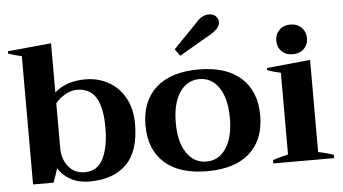

<svg xmlns="http://www.w3.org/2000/svg" viewBox="-53 -871 1737 972"><g transform="rotate(-5 815.5 -385.0)"><path d="M207 -72Q194 -32 182 0H78V-652Q37 -661 10 -671V-683L231 -704V-454Q290 -507 388 -507Q452 -507 504.5 -478Q557 -449 588 -393.5Q619 -338 619 -261Q619 -122 552.5 -56Q486 10 365 10Q308 10 266 -14Q224 -38 207 -72ZM468 -256Q468 -356 437.5 -407Q407 -458 341 -458Q310 -458 279.5 -440Q249 -422 231 -399V-171Q231 -116 261.5 -77.5Q292 -39 345 -39Q410 -39 439 -98.5Q468 -158 468 -256Z M852 -619 974 -745Q1004 -780 1038 -780Q1062 -780 1074.5 -767Q1087 -754 1087 -738Q1087 -721 1074.5 -706.5Q1062 -692 1037 -677L877 -584ZM671 -248Q671 -371 746.5 -439Q822 -507 963 -507Q1103 -507 1178.5 -439Q1254 -371 1254 -248Q1254 -125 1179 -57.5Q1104 10 963 10Q822 10 746.5 -57.5Q671 -125 671 -248ZM1100 -248Q1100 -346 1063 -402Q1026 -458 963 -458Q900 -458 862.5 -402Q825 -346 825 -248Q825 -150 862.5 -94.5Q900 -39 963 -39Q1026 -39 1063 -95Q1100 -151 1100 -248Z M1368 -617Q1368 -650 1389.5 -671.5Q1411 -693 1445 -693Q1480 -693 1502 -671.5Q1524 -650 1524 -617Q1524 -584 1502 -563Q1480 -542 1445 -542Q1411 -542 1389.5 -563Q1368 -584 1368 -617ZM1299 -17Q1329 -27 1377 -39V-454Q1346 -460 1309 -473V-484L1530 -506V-38Q1566 -31 1608 -17V0H1299Z"/></g></svg>

Font: Trirong Bold
Style: Regular
Weight: 700
Designer: Katatrad Team
Foundry: CadsonDemak
Version: Version 1.000